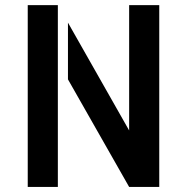

<svg xmlns="http://www.w3.org/2000/svg" viewBox="-20 -740 739 760"><path d="M491.2 -719.7H610.4V0H491.2L249 -425.8V-650.4L491.2 -223.6ZM89.8 0V-719.7H209V0Z"/></svg>

Font: Allerta Stencil
Style: Regular
Weight: 400
Designer: Matt McInerney
Foundry: Matt McInerney
Version: Version 1.02